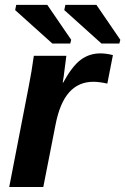

<svg xmlns="http://www.w3.org/2000/svg" viewBox="-20 -753 504 773"><path d="M412.1 -416.5Q378.4 -423.8 356.4 -423.8Q296.4 -423.8 258.5 -381.3Q220.7 -338.9 203.6 -251L154.3 0H17.1L95.7 -405.3Q107.4 -463.9 116.2 -528.3H247.1L236.3 -444.3L232.4 -420.4H234.4Q270 -485.8 304.7 -512Q339.4 -538.1 384.3 -538.1Q407.2 -538.1 434.6 -531.2ZM388.7 -577.6 238.8 -712.4 243.2 -733.4H368.2L464.4 -592.8L460.4 -577.6ZM190.9 -577.6 41 -712.4 45.4 -733.4H170.4L266.6 -592.8L262.7 -577.6Z"/></svg>

Font: Liberation Sans
Style: Bold Italic
Weight: 700
Italic angle: -12°
Designer: Steve Matteson
Foundry: Ascender Corporation
Version: Version 2.1.5